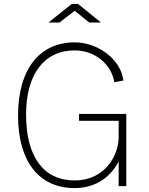

<svg xmlns="http://www.w3.org/2000/svg" viewBox="-20 -949 759 979"><path d="M435 -834H495L378 -929H346L227 -834H283L361 -894ZM360 10C472 10 546 -50 585 -126V0H624V-368H383V-333H585V-249C585 -157 515 -29 361 -29C202 -29 113 -149 113 -365C113 -569 204 -692 361 -692C465 -692 548 -621 563 -530L609 -538C598 -644 481 -733 361 -733C184 -733 72 -599 72 -359C72 -126 179 10 360 10Z"/></svg>

Font: United Sans Thin
Style: Regular
Weight: 100
Designer: Pablo Impallari, Rodrigo Fuenzalida (Modified by Dan O. Williams)
Version: Version 1.000;PS 001.000;hotconv 1.0.88;makeotf.lib2.5.64775